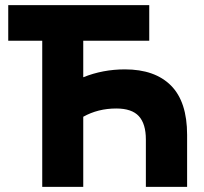

<svg xmlns="http://www.w3.org/2000/svg" viewBox="-20 -730 796 750"><path d="M145 0V-570.8H12.2V-710H563V-570.8H305.2V-428.2Q381.8 -459 467.8 -459Q585 -459 647.9 -395.8Q710.9 -332.5 710.9 -203.1V0H549.8V-185.1Q549.8 -246.1 522.5 -276.1Q495.1 -306.2 434.1 -306.2Q362.8 -306.2 305.2 -273.9V0Z"/></svg>

Font: Rawline ExtraBold
Style: Regular
Weight: 800
Designer: Matt McInerney, Pablo Impallari, Rodrigo Fuenzalida
Foundry: Matt McInerney, Pablo Impallari, Rodrigo Fuenzalida
Version: Version 4.020;PS 004.020;hotconv 1.0.88;makeotf.lib2.5.64775